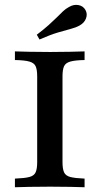

<svg xmlns="http://www.w3.org/2000/svg" viewBox="-20 -787 418 807"><path d="M42.7 0V-36.3Q83.9 -37.9 103.6 -43.1Q123.4 -48.4 129.8 -62.9Q136.3 -77.4 136.3 -105.6V-465.3Q136.3 -494.4 129.8 -508.5Q123.4 -522.6 103.6 -528.2Q83.9 -533.9 42.7 -534.7V-571Q65.3 -570.2 103.2 -569.4Q141.1 -568.5 191.1 -568.5Q237.1 -568.5 275 -569.4Q312.9 -570.2 335.5 -571V-534.7Q295.2 -533.9 275.4 -528.2Q255.6 -522.6 249.2 -508.5Q242.7 -494.4 242.7 -465.3V-105.6Q242.7 -77.4 249.2 -62.9Q255.6 -48.4 275.4 -43.1Q295.2 -37.9 335.5 -36.3V0Q312.9 -0.8 275 -1.6Q237.1 -2.4 191.1 -2.4Q141.1 -2.4 103.2 -1.6Q65.3 -0.8 42.7 0ZM146 -621 134.7 -641.1Q164.5 -663.7 184.7 -681.9Q204.8 -700 219 -714.1Q233.1 -728.2 244.4 -739.1Q255.6 -750 269.4 -757.3Q289.5 -769.4 309.7 -765.7Q329.8 -762.1 339.5 -744.4Q348.4 -728.2 341.5 -709.7Q334.7 -691.1 314.5 -679.8Q298.4 -671 276.6 -665.3Q254.8 -659.7 223.4 -650.4Q191.9 -641.1 146 -621Z"/></svg>

Font: Playfair 9pt SemiBold
Style: Regular
Weight: 600
Designer: Claus Eggers Sørensen
Foundry: Claus Eggers Sørensen
Version: Version 2.001;gftools[0.9.30]